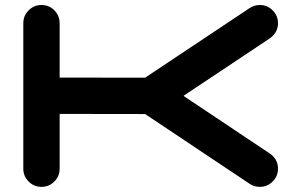

<svg xmlns="http://www.w3.org/2000/svg" viewBox="-20 -728 1174 748"><path d="M1031.2 -129.9Q1063 -107.9 1063 -70.8Q1063 -41.5 1042.2 -20.8Q1021.5 0 992.2 0Q969.7 0 952.1 -12.2L545.4 -283.7L212.4 -284.2V-70.8Q212.4 -41.5 191.7 -20.8Q170.9 0 141.6 0Q112.3 0 91.6 -20.8Q70.8 -41.5 70.8 -70.8V-637.7Q70.8 -667 91.6 -687.7Q112.3 -708.5 141.6 -708.5Q170.9 -708.5 191.4 -688.2Q211.9 -668 212.4 -637.7V-425.8L545.4 -425.3L952.1 -696.3Q969.7 -708.5 992.2 -708.5Q1021.5 -708.5 1042.2 -687.7Q1063 -667 1063 -637.7Q1063 -601.1 1031.2 -578.6L694.8 -354.5Z"/></svg>

Font: Robtronika
Style: Regular
Weight: 400
Designer: GGBot
Version: 1.00